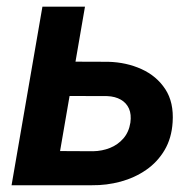

<svg xmlns="http://www.w3.org/2000/svg" viewBox="-20 -548 578 568"><path d="M157.7 -365.7 300.3 -365.2Q354 -363.8 398.7 -343.5Q443.4 -323.2 469 -284.2Q494.6 -245.1 490.7 -186.5Q487.8 -139.2 466.8 -103.8Q445.8 -68.4 412.1 -45.2Q378.4 -22 336.9 -10.7Q295.4 0.5 252 0H14.2L105.5 -528.3H231.4L157.7 -101.1L255.4 -100.6Q282.2 -101.1 305.4 -110.4Q328.6 -119.6 345 -138.4Q361.3 -157.2 365.7 -185.1Q369.1 -209.5 361.6 -226.6Q354 -243.7 337.4 -253.2Q320.8 -262.7 297.4 -263.7L140.1 -264.2Z"/></svg>

Font: Roboto SemiBold
Style: Italic
Weight: 600
Designer: Christian Robertson
Foundry: Google
Version: Version 3.009; 2024